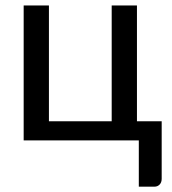

<svg xmlns="http://www.w3.org/2000/svg" viewBox="-20 -528 647 722"><path d="M69 -507.5H164V-72H400V-507.5H495V-72H588V144.5Q588 158 580.2 166Q572.5 174 560.5 174H502V0H69Z"/></svg>

Font: Lato Medium
Style: Regular
Weight: 500
Designer: Lukasz Dziedzic
Foundry: tyPoland Lukasz Dziedzic
Version: Version 2.006; 2014-01-15